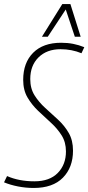

<svg xmlns="http://www.w3.org/2000/svg" viewBox="-36 -922 438 952"><path d="M382 -688 368 -658Q320 -678 264 -678Q196 -678 155 -637.5Q114 -597 114 -530Q114 -483 135.5 -449Q157 -415 188.5 -386.5Q220 -358 252 -328.5Q284 -299 305 -262.5Q326 -226 326 -175Q326 -92 276 -41Q226 10 131 10Q92 10 53.5 2.5Q15 -5 -16 -18L-1 -49Q58 -23 135 -23Q210 -23 250.5 -64.5Q291 -106 291 -171Q291 -217 269.5 -251Q248 -285 216.5 -313.5Q185 -342 153.5 -372Q122 -402 100.5 -438.5Q79 -475 79 -526Q79 -611 128.5 -660.5Q178 -710 267 -710Q299 -710 327 -704.5Q355 -699 382 -688ZM172 -740 273 -902H313L364 -740H335L290 -875L201 -740Z"/></svg>

Font: Georama SemiCondensed ExtraLight
Style: Italic
Weight: 200
Width: 4
Italic angle: -9°
Designer: Jean-Baptiste Levee
Foundry: Production Type
Version: Version 1.000